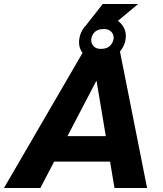

<svg xmlns="http://www.w3.org/2000/svg" viewBox="-58 -946 821 966"><path d="M-38 0 369 -700H543L682 0H518L428 -538H426L145 0ZM161 -133 187 -261H560L534 -133ZM443 -643Q391 -643 364 -672Q337 -701 340 -741Q342 -771 358 -797.5Q374 -824 403 -840.5Q432 -857 473 -857Q524 -857 550.5 -827.5Q577 -798 575 -759Q573 -729 557 -702.5Q541 -676 512.5 -659.5Q484 -643 443 -643ZM449 -700Q481 -700 496.5 -716.5Q512 -733 514 -753Q515 -772 502 -786Q489 -800 465 -800Q433 -800 417.5 -783.5Q402 -767 401 -746Q400 -728 412.5 -714Q425 -700 449 -700ZM360 -800 459 -926H637L486 -800Z"/></svg>

Font: REM SemiBold
Style: Italic
Weight: 600
Italic angle: -11°
Designer: Octavio Pardo
Foundry: Ashler Design
Version: Version 1.005;gftools[0.9.28]